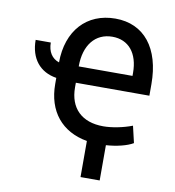

<svg xmlns="http://www.w3.org/2000/svg" viewBox="-100 -825 1034 1135"><g transform="rotate(10 417.0 -258.0)"><path d="M148.8 -531.2H57.9C57.9 -419.4 116.8 -346.6 217 -331V-294.7C217 -130.3 306.8 -21.7 459.9 5V221.6H574.9V9.9C638.8 5.7 700.6 -9.6 736.2 -30.9L712.7 -131.4C658 -110.4 590.9 -97.3 539.8 -97.3C409.4 -97.3 335.9 -171.2 335.9 -294.7V-322.8H777.3V-391.7C777.3 -607.2 674 -736.9 501.4 -736.9C329.2 -736.9 217.7 -614.7 217 -424C173.7 -438.2 148.8 -475.9 148.8 -531.2ZM335.9 -420.8V-422.2C335.9 -549 399.9 -628.2 502.1 -628.2C599.8 -628.2 658.7 -556.8 658.7 -438.6V-420.8Z"/></g></svg>

Font: Magic Ui Pro Semi Bold
Style: Regular
Weight: 600
Designer: Stefan Endress, Andreas Faust
Version: Version 1.000;FEAKit 1.0